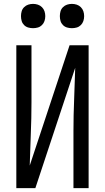

<svg xmlns="http://www.w3.org/2000/svg" viewBox="-20 -968 540 988"><path d="M64 0V-735H142V-441Q142 -360 138.5 -278.5Q135 -197 133 -116L338 -735H436V0H358V-294Q358 -375 361.5 -456.5Q365 -538 367 -619L162 0ZM350 -823Q337 -823 325 -826.5Q313 -830 304 -839Q295 -848 291.5 -860Q288 -872 288 -885Q288 -898 291.5 -910Q295 -922 304 -931Q313 -940 325 -944Q337 -948 350 -948Q363 -948 375 -944Q387 -940 396 -931Q405 -922 409 -910Q413 -898 413 -885Q413 -872 409 -860Q405 -848 396 -839Q387 -830 375 -826.5Q363 -823 350 -823ZM150 -823Q137 -823 125 -826.5Q113 -830 104 -839Q95 -848 91.5 -860Q88 -872 88 -885Q88 -898 91.5 -910Q95 -922 104 -931Q113 -940 125 -944Q137 -948 150 -948Q163 -948 175 -944Q187 -940 196 -931Q205 -922 209 -910Q213 -898 213 -885Q213 -872 209 -860Q205 -848 196 -839Q187 -830 175 -826.5Q163 -823 150 -823Z"/></svg>

Font: Iosevka Curly
Style: Regular
Weight: 400
Monospace: yes
Designer: Belleve Invis
Foundry: Belleve Invis
Version: Version 22.1.2; ttfautohint (v1.8.4)